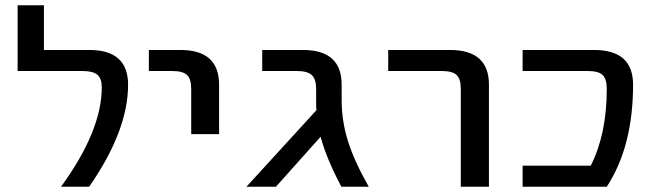

<svg xmlns="http://www.w3.org/2000/svg" viewBox="-20 -710 2469 730"><path d="M320 -520Q467 -520 467 -388Q467 -213 319 0H212Q367 -213 367 -378Q367 -411 350.5 -425.5Q334 -440 294 -440H47V-690H147V-520Z M546 -440V-520H666Q813 -520 813 -388V-200H707V-372Q707 -410 691 -425Q675 -440 635 -440Z M1279 -330Q1279 -251 1302.5 -175Q1326 -99 1382 0H1278Q1221 -107 1199 -190L1029 0H917L1183 -291Q1182 -301 1182 -320V-372Q1182 -409 1165.5 -424.5Q1149 -440 1109 -440H977V-520H1132Q1279 -520 1279 -388Z M1456 -440V-520H1691Q1839 -520 1839 -388V0H1732V-372Q1732 -410 1716 -425Q1700 -440 1660 -440Z M2239 -520Q2387 -520 2387 -388Q2387 -153 2287 0H1967V-80H2226Q2287 -200 2287 -372Q2287 -410 2271 -425Q2255 -440 2215 -440H1967V-520Z"/></svg>

Font: Mplus 1p Medium
Style: Regular
Weight: 500
Version: Version 1.061